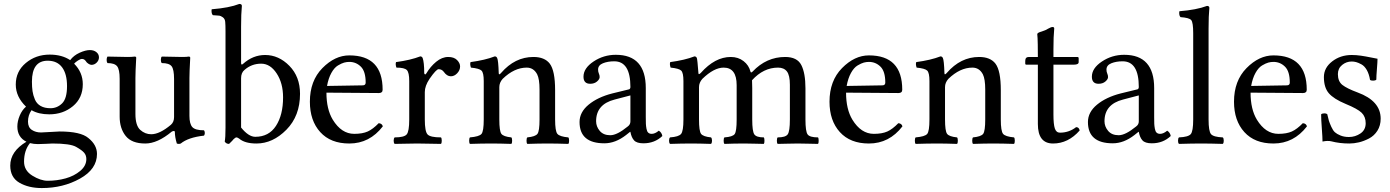

<svg xmlns="http://www.w3.org/2000/svg" viewBox="-20 -728 7051 974"><path d="M320 -291Q320 -353 295 -386.5Q270 -420 222 -420Q142 -420 142 -314Q142 -286 145 -265.5Q148 -245 157 -223.5Q166 -202 186 -190.5Q206 -179 236 -179Q270 -179 295 -203.5Q320 -228 320 -291ZM132 -2Q102 35 102 92Q102 137 144 163Q186 189 222 189Q269 189 312.5 177Q356 165 387 139Q418 113 418 79Q418 60 407 47Q396 34 366 17Q336 0 246 0Q241 0 215.5 1.5Q190 3 172 3Q152 3 132 -2ZM188 -56Q200 -56 235.5 -58.5Q271 -61 282 -61Q389 -61 428 -28Q472 7 472 53Q472 130 386 178Q300 226 192 226Q125 226 78.5 199Q32 172 32 112Q32 40 114 -9Q68 -32 68 -86Q68 -113 80 -141.5Q92 -170 112 -187Q60 -237 60 -299Q60 -366 111 -408.5Q162 -451 232 -451Q294 -451 336 -423Q354 -447 384 -460.5Q414 -474 436 -474Q456 -474 469 -463.5Q482 -453 482 -437Q482 -422 470.5 -410.5Q459 -399 444 -399Q437 -399 428 -405Q419 -411 416 -417Q408 -429 396 -429Q388 -429 375.5 -421Q363 -413 356 -405Q400 -361 400 -301Q400 -231 350 -189.5Q300 -148 230 -148Q176 -148 140 -169Q122 -144 122 -111Q122 -82 141.5 -69Q161 -56 188 -56Z M717 0Q648 0 617.5 -38.5Q587 -77 587 -136V-328Q587 -376 574 -392Q561 -408 525 -408Q521 -414 521 -424Q521 -435 525 -441Q542 -441 576.5 -440Q611 -439 627 -439Q651 -439 663 -441Q671 -441 671 -435Q667 -362 667 -332V-150Q667 -91 691.5 -69Q716 -47 747 -47Q790 -47 847 -95Q863 -109 863 -134V-327Q863 -376 850.5 -392Q838 -408 801 -408Q796 -412 796 -424Q796 -437 801 -441Q818 -441 852.5 -440Q887 -439 903 -439Q929 -439 937 -441Q945 -441 945 -435Q941 -362 941 -332V-140Q941 -100 955.5 -83.5Q970 -67 1015 -67Q1019 -61 1019 -53Q1019 -46 1015 -40Q935 -31 897 0Q893 2 887 2Q881 2 877 0Q867 -33 867 -59Q866 -64 861 -63.5Q856 -63 851 -60Q779 0 717 0Z M1220 -373Q1203 -359 1203 -331V-81Q1241 -34 1275 -34Q1344 -34 1380 -89.5Q1416 -145 1416 -234Q1416 -306 1383.5 -355.5Q1351 -405 1305 -405Q1256 -405 1220 -373ZM1213 -404Q1263 -449 1325 -449Q1394 -449 1448 -394Q1502 -339 1502 -252Q1502 -140 1433 -70Q1364 0 1281 0Q1222 0 1193 -25Q1184 -31 1180 -31Q1174 -31 1165 -22Q1162 -17 1142 2Q1127 2 1120 -10Q1124 -29 1124 -81V-569Q1124 -601 1122.5 -617Q1121 -633 1110 -640.5Q1099 -648 1093 -648.5Q1087 -649 1060 -651Q1053 -657 1053 -674Q1053 -679 1054 -681Q1143 -688 1194 -708Q1207 -708 1207 -698Q1203 -658 1203 -593V-409Q1203 -395 1213 -404Z M1639 -292 1820 -295Q1835 -295 1835 -309Q1835 -366 1810.5 -390Q1786 -414 1752 -414Q1739 -414 1726 -410.5Q1713 -407 1694.5 -396Q1676 -385 1661 -358Q1646 -331 1639 -292ZM1752 0Q1657 0 1604.5 -58Q1552 -116 1552 -212Q1552 -318 1615.5 -382.5Q1679 -447 1752 -447Q1921 -447 1921 -273Q1921 -256 1902 -256L1636 -258Q1636 -174 1668 -121Q1712 -49 1777 -49Q1819 -49 1845.5 -61Q1872 -73 1901 -103Q1918 -102 1922 -87Q1855 0 1752 0Z M2132 -358Q2132 -353 2135.5 -351Q2139 -349 2143 -356Q2163 -390 2192.5 -414.5Q2222 -439 2254 -439Q2283 -439 2298.5 -423.5Q2314 -408 2314 -391Q2314 -372 2299.5 -356.5Q2285 -341 2267 -341Q2247 -341 2231 -364Q2221 -377 2205 -377Q2193 -377 2159 -328Q2135 -292 2135 -261V-122Q2135 -61 2149 -46Q2163 -31 2217 -31Q2221 -27 2221 -14Q2221 -2 2217 2Q2200 2 2158.5 1Q2117 0 2096 0Q2075 0 2037 1Q1999 2 1982 2Q1977 -3 1977 -14Q1977 -26 1982 -31Q2030 -31 2043 -46Q2056 -61 2056 -122V-317Q2056 -360 2044 -372.5Q2032 -385 1991 -385Q1985 -402 1989 -413Q2063 -423 2112 -442Q2120 -442 2124 -434Q2132 -412 2132 -358Z M2522 -358Q2592 -439 2686 -439Q2743 -439 2769 -405Q2796 -369 2796 -271V-122Q2796 -63 2807.5 -49Q2819 -35 2863 -31Q2867 -27 2867 -14Q2867 -2 2863 2Q2803 0 2757 0Q2715 0 2655 2Q2651 -2 2651 -14Q2651 -27 2655 -31Q2696 -35 2706.5 -49Q2717 -63 2717 -122V-274Q2717 -327 2705 -351Q2687 -385 2652 -385Q2589 -385 2530 -328Q2513 -309 2513 -286V-122Q2513 -63 2523.5 -49Q2534 -35 2574 -31Q2578 -27 2578 -14Q2578 -2 2574 2Q2514 0 2474 0Q2424 0 2364 2Q2360 -2 2360 -14Q2360 -27 2364 -31Q2411 -35 2422.5 -48.5Q2434 -62 2434 -122V-317Q2434 -359 2422.5 -370Q2411 -381 2369 -385Q2363 -402 2367 -413Q2441 -423 2490 -442Q2498 -442 2502 -434Q2508 -422 2510 -358Q2510 -344 2522 -358Z M3178 -244 3098 -223Q3004 -199 3004 -113Q3004 -86 3022.5 -64Q3041 -42 3076 -42Q3110 -42 3164 -86Q3178 -96 3178 -112ZM3014 -375Q3014 -364 3018 -355Q3022 -346 3022 -337Q3022 -326 3008.5 -314.5Q2995 -303 2974 -303Q2940 -303 2940 -339Q2940 -382 2991 -416Q3042 -450 3104 -450Q3256 -450 3256 -281V-134Q3256 -111 3256.5 -100Q3257 -89 3259.5 -75Q3262 -61 3268.5 -55Q3275 -49 3286 -49Q3303 -49 3322 -65Q3337 -56 3340 -38Q3301 -1 3244 -1Q3210 -1 3196.5 -16Q3183 -31 3178 -59H3176L3156 -43Q3102 -1 3046 -1Q2920 -1 2920 -109Q2920 -159 2966 -197Q3012 -235 3086 -254L3172 -275Q3178 -278 3178 -287Q3178 -417 3096 -417Q3063 -417 3038.5 -407Q3014 -397 3014 -375Z M3523 -358Q3523 -346 3535 -358Q3607 -439 3687 -439Q3725 -439 3752 -418Q3779 -397 3787 -365Q3789 -356 3798 -365Q3868 -439 3963 -439Q4024 -439 4045 -398Q4066 -357 4066 -280V-122Q4066 -61 4077 -46Q4088 -31 4130 -31Q4133 -27 4133 -14Q4133 -2 4130 2Q4118 2 4083 1Q4048 0 4027 0Q4005 0 3970.5 1Q3936 2 3925 2Q3921 -2 3921 -14Q3921 -27 3925 -31Q3965 -31 3976 -46.5Q3987 -62 3987 -122V-298Q3987 -346 3972 -365.5Q3957 -385 3927 -385Q3853 -385 3795 -321Q3795 -315 3795.5 -301.5Q3796 -288 3796 -281V-122Q3796 -62 3806.5 -46.5Q3817 -31 3855 -31Q3858 -27 3858 -14Q3858 -2 3855 2Q3844 2 3811.5 1Q3779 0 3757 0Q3705 0 3655 2Q3651 -2 3651 -14Q3651 -27 3655 -31Q3697 -34 3707 -48Q3717 -62 3717 -122V-296Q3717 -385 3651 -385Q3602 -385 3543 -328Q3526 -309 3526 -286V-122Q3526 -63 3536.5 -49Q3547 -35 3587 -31Q3592 -26 3592 -14Q3592 -3 3587 2Q3527 0 3487 0Q3439 0 3379 2Q3374 -3 3374 -14Q3374 -26 3379 -31Q3423 -34 3435 -48.5Q3447 -63 3447 -122V-317Q3447 -359 3435.5 -370Q3424 -381 3382 -385Q3376 -402 3380 -413Q3454 -423 3503 -442Q3511 -442 3515 -434Q3518 -425 3523 -358Z M4275 -292 4456 -295Q4471 -295 4471 -309Q4471 -366 4446.5 -390Q4422 -414 4388 -414Q4375 -414 4362 -410.5Q4349 -407 4330.5 -396Q4312 -385 4297 -358Q4282 -331 4275 -292ZM4388 0Q4293 0 4240.5 -58Q4188 -116 4188 -212Q4188 -318 4251.5 -382.5Q4315 -447 4388 -447Q4557 -447 4557 -273Q4557 -256 4538 -256L4272 -258Q4272 -174 4304 -121Q4348 -49 4413 -49Q4455 -49 4481.5 -61Q4508 -73 4537 -103Q4554 -102 4558 -87Q4491 0 4388 0Z M4783 -358Q4853 -439 4947 -439Q5004 -439 5030 -405Q5057 -369 5057 -271V-122Q5057 -63 5068.5 -49Q5080 -35 5124 -31Q5128 -27 5128 -14Q5128 -2 5124 2Q5064 0 5018 0Q4976 0 4916 2Q4912 -2 4912 -14Q4912 -27 4916 -31Q4957 -35 4967.5 -49Q4978 -63 4978 -122V-274Q4978 -327 4966 -351Q4948 -385 4913 -385Q4850 -385 4791 -328Q4774 -309 4774 -286V-122Q4774 -63 4784.5 -49Q4795 -35 4835 -31Q4839 -27 4839 -14Q4839 -2 4835 2Q4775 0 4735 0Q4685 0 4625 2Q4621 -2 4621 -14Q4621 -27 4625 -31Q4672 -35 4683.5 -48.5Q4695 -62 4695 -122V-317Q4695 -359 4683.5 -370Q4672 -381 4630 -385Q4624 -402 4628 -413Q4702 -423 4751 -442Q4759 -442 4763 -434Q4769 -422 4771 -358Q4771 -344 4783 -358Z M5199 -439H5245Q5245 -477 5244.5 -502Q5244 -527 5243.5 -534.5Q5243 -542 5242.5 -547Q5242 -552 5242 -555Q5242 -562 5264 -568Q5284 -574 5298 -583Q5312 -591 5320 -591Q5328 -591 5328 -583Q5324 -543 5324 -478V-439H5444Q5452 -439 5452 -433V-413Q5452 -400 5428 -400H5324V-147Q5324 -98 5331 -76.5Q5338 -55 5357 -55Q5403 -55 5439 -83Q5454 -83 5457 -66Q5399 0 5322 0Q5245 0 5245 -99V-400H5186Q5181 -400 5181 -406V-419Q5181 -439 5199 -439Z M5757 -244 5677 -223Q5583 -199 5583 -113Q5583 -86 5601.5 -64Q5620 -42 5655 -42Q5689 -42 5743 -86Q5757 -96 5757 -112ZM5593 -375Q5593 -364 5597 -355Q5601 -346 5601 -337Q5601 -326 5587.5 -314.5Q5574 -303 5553 -303Q5519 -303 5519 -339Q5519 -382 5570 -416Q5621 -450 5683 -450Q5835 -450 5835 -281V-134Q5835 -111 5835.5 -100Q5836 -89 5838.5 -75Q5841 -61 5847.5 -55Q5854 -49 5865 -49Q5882 -49 5901 -65Q5916 -56 5919 -38Q5880 -1 5823 -1Q5789 -1 5775.5 -16Q5762 -31 5757 -59H5755L5735 -43Q5681 -1 5625 -1Q5499 -1 5499 -109Q5499 -159 5545 -197Q5591 -235 5665 -254L5751 -275Q5757 -278 5757 -287Q5757 -417 5675 -417Q5642 -417 5617.5 -407Q5593 -397 5593 -375Z M6033 -122V-559Q6033 -614 6023 -626Q6013 -638 5969 -641Q5962 -647 5962 -663Q5962 -669 5963 -671Q6050 -678 6103 -698Q6115 -698 6115 -688Q6111 -648 6111 -583V-122Q6111 -62 6123.5 -47.5Q6136 -33 6183 -31Q6188 -27 6188 -14Q6188 -2 6183 2Q6119 0 6073 0Q6029 0 5961 2Q5956 -2 5956 -14Q5956 -27 5961 -31Q6008 -33 6020.5 -47.5Q6033 -62 6033 -122Z M6327 -292 6508 -295Q6523 -295 6523 -309Q6523 -366 6498.5 -390Q6474 -414 6440 -414Q6427 -414 6414 -410.5Q6401 -407 6382.5 -396Q6364 -385 6349 -358Q6334 -331 6327 -292ZM6440 0Q6345 0 6292.5 -58Q6240 -116 6240 -212Q6240 -318 6303.5 -382.5Q6367 -447 6440 -447Q6609 -447 6609 -273Q6609 -256 6590 -256L6324 -258Q6324 -174 6356 -121Q6400 -49 6465 -49Q6507 -49 6533.5 -61Q6560 -73 6589 -103Q6606 -102 6610 -87Q6543 0 6440 0Z M6682 -148Q6687 -153 6699 -153Q6707 -153 6713 -149Q6718 -126 6721.5 -115Q6725 -104 6733.5 -85Q6742 -66 6752 -57Q6762 -48 6780.5 -40.5Q6799 -33 6823 -33Q6855 -33 6881.5 -51Q6908 -69 6908 -103Q6908 -136 6887.5 -156Q6867 -176 6806 -201Q6746 -226 6721 -255Q6696 -284 6696 -337Q6696 -384 6738 -416.5Q6780 -449 6837 -449Q6860 -449 6884 -445.5Q6908 -442 6934.5 -436.5Q6961 -431 6968 -430Q6968 -414 6965 -378Q6962 -342 6962 -324Q6958 -319 6944 -319Q6934 -319 6930 -323Q6925 -353 6913.5 -373Q6902 -393 6886.5 -401.5Q6871 -410 6859.5 -413Q6848 -416 6837 -416Q6810 -416 6788.5 -398.5Q6767 -381 6767 -352Q6767 -315 6790 -297Q6813 -279 6867 -259Q6984 -216 6984 -126Q6984 -91 6967.5 -65Q6951 -39 6925 -25.5Q6899 -12 6874 -6Q6849 0 6825 0Q6776 0 6734 -11Q6727 -13 6714 -13Q6704 -13 6689 -10Q6689 -30 6685.5 -76.5Q6682 -123 6682 -148Z"/></svg>

Font: Ponomar Unicode TT
Style: Regular
Weight: 400
Designer: Vladislav V. Dorosh, Yuri A.W. Shardt, Nikita Simmons, Aleksandr Andreev
Foundry: Ponomar Project
Version: 1.1